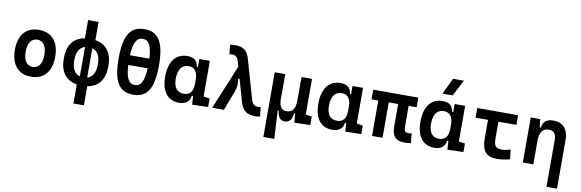

<svg xmlns="http://www.w3.org/2000/svg" viewBox="-63 -1370 6571 2170"><g transform="rotate(10 3222.5 -285.0)"><path d="M293 9.8C439.9 9.8 524.4 -87.9 524.4 -258.8C524.4 -429.7 439.9 -527.3 293 -527.3C146 -527.3 61.5 -429.7 61.5 -258.8C61.5 -87.9 146 9.8 293 9.8ZM293 -102.5C224.6 -102.5 185.5 -159.2 185.5 -258.8C185.5 -358.9 224.6 -415 293 -415C361.3 -415 400.4 -358.9 400.4 -258.8C400.4 -159.2 361.3 -102.5 293 -102.5Z M818.8 224.6H939V5.4C1066.9 -15.1 1134.8 -106 1134.8 -258.8C1134.8 -411.6 1066.9 -502.4 939 -522.9V-732.4H818.8V-522.9C690.9 -502.4 623 -411.6 623 -258.8C623 -106 690.9 -15.1 818.8 5.4ZM836.9 -90.8C775.4 -107.4 743.2 -164.6 743.2 -258.8C743.2 -353 775.4 -410.2 836.9 -426.8ZM920.9 -426.8C982.4 -410.2 1014.6 -353 1014.6 -258.8C1014.6 -164.6 982.4 -107.4 920.9 -90.8Z M1464.8 9.8C1627 9.8 1696.3 -102.5 1696.3 -366.2C1696.3 -629.9 1627 -742.2 1464.8 -742.2C1302.7 -742.2 1233.4 -629.9 1233.4 -366.2C1233.4 -102.5 1302.7 9.8 1464.8 9.8ZM1464.8 -101.1C1395 -101.1 1360.4 -164.6 1354 -312H1575.7C1569.3 -164.6 1534.7 -101.1 1464.8 -101.1ZM1354 -423.3C1360.8 -568.4 1395 -631.3 1464.8 -631.3C1534.7 -631.3 1568.8 -568.4 1575.7 -423.3Z M1992.2 9.8C2065.4 9.8 2114.3 -24.9 2121.1 -93.8H2136.2L2142.1 4.9L2325.2 0V-97.7L2253.9 -108.4V-517.6H2133.3V-423.8H2120.1C2112.3 -493.2 2071.3 -527.3 1995.6 -527.3C1862.8 -527.3 1787.1 -427.7 1787.1 -253.9C1787.1 -84 1861.8 9.8 1992.2 9.8ZM2133.3 -235.4C2133.3 -147.5 2100.1 -100.1 2026.9 -100.1C1949.2 -100.1 1909.2 -151.9 1909.2 -253.9C1909.2 -358.4 1952.1 -417.5 2027.8 -417.5C2096.7 -417.5 2133.3 -370.1 2133.3 -282.2Z M2865.2 9.8C2886.7 9.8 2901.9 8.3 2921.9 3.9L2910.2 -104C2896.5 -101.1 2887.7 -100.1 2877.4 -100.1C2840.3 -100.1 2814.5 -119.6 2800.8 -168.5L2672.4 -615.2C2644.5 -712.4 2591.8 -742.2 2503.9 -742.2C2481.9 -742.2 2467.3 -740.7 2446.8 -736.3L2458.5 -628.4C2472.7 -631.3 2481 -632.3 2491.7 -632.3C2526.4 -632.3 2550.3 -617.7 2564.5 -568.8L2582 -508.3L2371.6 0H2505.9L2594.2 -231.9C2610.4 -273.9 2615.2 -322.8 2603.5 -373.5L2619.1 -378.4L2692.4 -122.6C2721.7 -21.5 2775.4 9.8 2865.2 9.8Z M3203.6 9.8C3258.3 9.8 3288.6 -26.4 3295.4 -99.6H3307.1L3314.5 4.9L3497.6 0V-97.7L3426.3 -108.4V-517.6H3305.7V-253.9C3305.7 -148.4 3271 -107.4 3203.6 -107.4C3150.4 -107.4 3119.1 -149.4 3119.1 -224.6V-517.6H2998.5V224.6H3124L3106.4 -99.6H3118.2C3125.5 -26.4 3153.3 9.8 3203.6 9.8Z M3750 9.8C3823.2 9.8 3872.1 -24.9 3878.9 -93.8H3894L3899.9 4.9L4083 0V-97.7L4011.7 -108.4V-517.6H3891.1V-423.8H3877.9C3870.1 -493.2 3829.1 -527.3 3753.4 -527.3C3620.6 -527.3 3544.9 -427.7 3544.9 -253.9C3544.9 -84 3619.6 9.8 3750 9.8ZM3891.1 -235.4C3891.1 -147.5 3857.9 -100.1 3784.7 -100.1C3707 -100.1 3667 -151.9 3667 -253.9C3667 -358.4 3710 -417.5 3785.6 -417.5C3854.5 -417.5 3891.1 -370.1 3891.1 -282.2Z M4577.1 9.8C4610.4 9.8 4627.4 8.3 4653.3 3.9L4641.6 -106.4C4627 -104 4616.7 -102.5 4606.4 -102.5C4563 -102.5 4554.7 -124.5 4554.7 -175.8V-406.7H4646.5V-517.6H4128.9V-406.7H4206.1V0H4326.7V-406.7H4434.1V-151.4C4434.1 -38.6 4476.6 9.8 4577.1 9.8Z M4921.9 9.8C4995.1 9.8 5043.9 -24.9 5050.8 -93.8H5065.9L5071.8 4.9L5254.9 0V-97.7L5183.6 -108.4V-517.6H5063V-423.8H5049.8C5042 -493.2 5001 -527.3 4925.3 -527.3C4792.5 -527.3 4716.8 -427.7 4716.8 -253.9C4716.8 -84 4791.5 9.8 4921.9 9.8ZM5063 -235.4C5063 -147.5 5029.8 -100.1 4956.5 -100.1C4878.9 -100.1 4838.9 -151.9 4838.9 -253.9C4838.9 -358.4 4881.8 -417.5 4957.5 -417.5C5026.4 -417.5 5063 -370.1 5063 -282.2ZM4907.7 -609.4H5023.4L5121.1 -794.9H4995.6Z M5636.7 9.8C5689.5 9.8 5737.8 3.9 5788.1 -10.7L5776.4 -121.1C5736.8 -108.4 5702.6 -102.5 5675.8 -102.5C5599.6 -102.5 5585.4 -137.7 5585.4 -219.7V-406.7H5791V-517.6H5322.3V-406.7H5465.3V-195.3C5465.3 -51.8 5515.1 9.8 5636.7 9.8Z M6247.6 224.6H6368.2V-336.9C6368.2 -458 6305.7 -527.3 6196.3 -527.3C6115.2 -527.3 6077.1 -493.2 6068.8 -423.8H6055.2L6044.9 -517.6H5936.5V0H6057.1V-271.5C6057.1 -369.6 6093.8 -417.5 6166 -417.5C6217.8 -417.5 6247.6 -381.3 6247.6 -317.4Z"/></g></svg>

Font: Cascadia Code NF SemiBold
Style: Regular
Weight: 600
Monospace: yes
Designer: Aaron Bell
Foundry: Saja Typeworks
Version: Version 2404.023